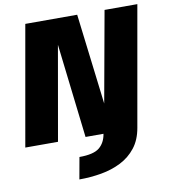

<svg xmlns="http://www.w3.org/2000/svg" viewBox="-118 -756 941 1064"><g transform="rotate(-10 353.0 -224.5)"><path d="M242 226 264 103.5Q344 103.5 376.8 76.5Q409.5 49.5 417.5 0H316.5L254.5 -529.5L161.5 0H-22.5L96.5 -675H388.5L450.5 -164.5L542.5 -675H727L608 0Q596.5 66.5 562 110.2Q527.5 154 477 179.5Q426.5 205 366 215.5Q305.5 226 242 226Z"/></g></svg>

Font: Anybody ExtraBold
Style: Italic
Weight: 800
Italic angle: -10°
Designer: Tyler Finck
Foundry: Etcetera Type Company
Version: Version 1.010; ttfautohint (v1.8.3) -l 8 -r 50 -G 200 -x 14 